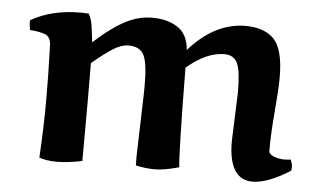

<svg xmlns="http://www.w3.org/2000/svg" viewBox="-43 -586 1111 672"><g transform="rotate(5 512.0 -250.5)"><path d="M460 -252 460.4 -281.7Q460.4 -362.3 446 -389.6Q431.6 -417 392.1 -417Q368.2 -417 339.8 -399.7Q311.5 -382.3 266.1 -344.2Q266.6 -314.5 266.6 -204.3Q266.6 -94.2 266.1 0Q214.8 10.3 177.2 10.3Q139.6 10.3 115.2 1Q121.6 -109.9 121.6 -200.4Q121.6 -291 118.2 -390.1Q118.2 -427.2 90.8 -433.1Q74.2 -438.5 43.9 -440.9Q43.5 -443.8 42.7 -448Q42 -452.1 41.5 -454.6Q40.5 -461.4 40.5 -466.3Q40.5 -471.2 41 -475.1Q113.8 -517.1 216.3 -517.1Q225.6 -517.1 243.2 -516.1Q254.4 -498.5 258.3 -464.6Q262.2 -430.7 264.2 -417Q348.6 -494.1 410.2 -512.7Q438.5 -521 465.3 -521Q492.2 -521 513.4 -515.9Q534.7 -510.7 553.2 -499.5Q592.3 -475.6 596.2 -418.9Q686 -521 794.9 -521Q856 -521 890.6 -489.7Q928.7 -454.6 928.7 -352.5Q928.7 -310.5 921.9 -233.2Q915 -155.8 915 -93.3Q915 -80.6 933.1 -73.7Q951.2 -66.9 968.5 -66.9Q985.8 -66.9 992.2 -68.8Q998.5 -53.7 998.5 -43.9Q998.5 -34.2 997.1 -29.8Q917.5 20 865.7 20Q781.2 20 781.2 -114.7L787.6 -288.1Q787.6 -362.3 774.9 -389.2Q762.2 -416 729 -416Q666 -416 597.2 -356.9Q600.1 -50.8 606 -7.8Q553.7 6.8 521.2 6.8Q488.8 6.8 454.1 -1Q453.6 -10.7 453.6 -31.7Z"/></g></svg>

Font: Marko One
Style: Regular
Weight: 400
Designer: Zhenya Spizhovyi
Foundry: Cyreal
Version: Version 1.003